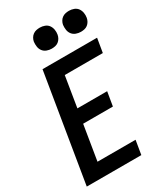

<svg xmlns="http://www.w3.org/2000/svg" viewBox="-232 -1049 978 1140"><g transform="rotate(-30 257.0 -478.5)"><path d="M11 0 132 -735H506L490 -639H229L195 -430H399L383 -334H179L140 -96H401L385 0ZM441 -813Q424 -813 408 -819Q392 -825 382 -838Q372 -851 369.5 -868Q367 -885 369 -902Q371 -914 377.5 -925.5Q384 -937 394.5 -944.5Q405 -952 417 -954.5Q429 -957 441 -957Q458 -957 474 -951Q490 -945 499.5 -932Q509 -919 512 -902Q515 -885 512 -868Q510 -856 503.5 -844.5Q497 -833 487 -825.5Q477 -818 465 -815.5Q453 -813 441 -813ZM241 -813Q224 -813 208 -819Q192 -825 182 -838Q172 -851 169.5 -868Q167 -885 169 -902Q171 -914 177.5 -925.5Q184 -937 194.5 -944.5Q205 -952 217 -954.5Q229 -957 241 -957Q258 -957 274 -951Q290 -945 299.5 -932Q309 -919 312 -902Q315 -885 312 -868Q310 -856 303.5 -844.5Q297 -833 287 -825.5Q277 -818 265 -815.5Q253 -813 241 -813Z"/></g></svg>

Font: Iosevka Oblique
Style: Bold
Weight: 700
Italic angle: -9°
Monospace: yes
Designer: Belleve Invis
Foundry: Belleve Invis
Version: Version 32.5.0; ttfautohint (v1.8.4)